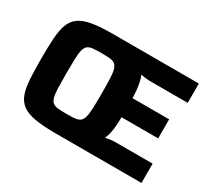

<svg xmlns="http://www.w3.org/2000/svg" viewBox="-132 -919 1266 1151"><g transform="rotate(30 500.5 -344.0)"><path d="M351 0Q264.5 0 209 -9.9Q153.5 -19.9 122 -43.3Q90.6 -66.7 76.4 -106.2Q62.2 -145.7 58.6 -204.5Q55 -263.3 55 -344Q55 -424.7 58.6 -483.5Q62.2 -542.3 76.4 -581.8Q90.6 -621.3 122 -644.7Q153.5 -668.1 209 -678.1Q264.5 -688 351 -688H948.1V-554.4H694.5Q676.9 -554.4 657.3 -556.4Q637.6 -558.4 623 -562.4Q630.9 -543.9 635.9 -520.8Q640.9 -497.7 644 -470.9Q647 -444 647.5 -413.2H901.1V-281.3H647.5Q647.5 -248.8 645.1 -220.5Q642.8 -192.2 637.6 -168.6Q632.4 -145.1 623 -125.6Q636.3 -128.7 655.1 -131.2Q673.9 -133.6 694.5 -133.6H948.1V0ZM351.1 -133.6Q386.7 -133.6 409.5 -135.9Q432.4 -138.2 445.2 -148.4Q458.1 -158.6 464.3 -180.9Q470.4 -203.2 471.9 -242.8Q473.5 -282.5 473.5 -344Q473.5 -405.5 471.9 -445.2Q470.4 -484.8 464.3 -507.1Q458.1 -529.4 445.2 -539.6Q432.4 -549.8 409.4 -552.1Q386.5 -554.4 350.9 -554.4Q315.8 -554.4 293 -552.1Q270.1 -549.8 257.2 -539.7Q244.2 -529.5 238.2 -507.1Q232.1 -484.6 230.8 -445.1Q229.5 -405.5 229.5 -344Q229.5 -282.5 230.8 -242.9Q232.1 -203.4 238.2 -180.9Q244.2 -158.5 257.2 -148.3Q270.1 -138.2 293.1 -135.9Q316 -133.6 351.1 -133.6Z"/></g></svg>

Font: Saira Thin
Style: Regular
Weight: 100
Designer: Hector Gatti with collaboration of the Omnibus-Type team
Foundry: Omnibus-Type
Version: Version 1.101